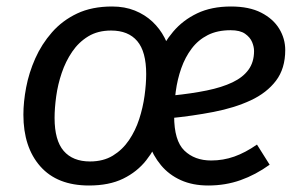

<svg xmlns="http://www.w3.org/2000/svg" viewBox="-20 -559 930 591"><path d="M325 -539Q364 -539 395 -526.5Q426 -514 449 -492.5Q472 -471 486.5 -443Q501 -415 508.5 -383.5Q516 -352 516 -321Q510 -280 500.5 -234Q491 -188 474.5 -144.5Q458 -101 430 -65.5Q402 -30 359 -9Q316 12 254 12Q156 12 104 -47Q52 -106 52 -206Q52 -245 60.5 -290Q69 -335 88.5 -379Q108 -423 140 -459.5Q172 -496 217.5 -517.5Q263 -539 325 -539ZM322 -465Q281 -465 251.5 -447Q222 -429 202 -399.5Q182 -370 170 -334.5Q158 -299 153 -262.5Q148 -226 148 -196Q148 -127 176 -94.5Q204 -62 257 -62Q298 -62 327.5 -80Q357 -98 377 -127.5Q397 -157 408.5 -192.5Q420 -228 425 -264.5Q430 -301 430 -331Q430 -400 402.5 -432.5Q375 -465 322 -465ZM691 -539Q747 -539 784 -520Q821 -501 839.5 -470.5Q858 -440 858 -405Q858 -348 829.5 -310.5Q801 -273 751.5 -250Q702 -227 637.5 -214.5Q573 -202 502 -195L511 -265Q570 -271 616.5 -280.5Q663 -290 695.5 -305.5Q728 -321 745 -344.5Q762 -368 762 -402Q762 -415 756 -429.5Q750 -444 734.5 -455Q719 -466 690 -466Q649 -466 619.5 -451Q590 -436 570 -409.5Q550 -383 538 -349Q526 -315 521 -277.5Q516 -240 516 -202Q516 -126 547.5 -95.5Q579 -65 630 -65Q667 -65 701 -77Q735 -89 771 -114L810 -52Q767 -21 720.5 -4.5Q674 12 621 12Q573 12 536.5 -4.5Q500 -21 475.5 -50.5Q451 -80 437.5 -118.5Q424 -157 420 -202Q424 -245 434.5 -291.5Q445 -338 464 -382Q483 -426 513 -461.5Q543 -497 587 -518Q631 -539 691 -539Z"/></svg>

Font: Fira Sans Variable
Style: Italic
Weight: 397
Italic angle: -8°
Designer: Carrois Corporate & Edenspiekermann AG
Foundry: Carrois Corporate GbR & Edenspiekermann AG
Version: Version 4.202